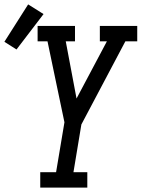

<svg xmlns="http://www.w3.org/2000/svg" viewBox="-89 -853 644 873"><path d="M94 0V-70H166L204 -297L169 -464L127 -665H82V-735H252V-665H210L259 -405L397 -665H365V-735H535V-665H481L281 -287L245 -70H308V0ZM-14 -628 -69 -663 39 -833 109 -789Z"/></svg>

Font: Iosevka Slab Oblique
Style: Regular
Weight: 400
Italic angle: -9°
Monospace: yes
Designer: Belleve Invis
Foundry: Belleve Invis
Version: Version 11.1.1; ttfautohint (v1.8.3)